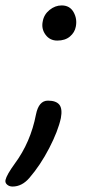

<svg xmlns="http://www.w3.org/2000/svg" viewBox="-43 -516 333 704"><path d="M167 -367.2Q139.6 -367.2 123.8 -388.9Q107.9 -410.6 113.8 -438Q118.2 -462.9 138.7 -479.5Q159.2 -496.1 183.1 -496.1Q212.9 -496.1 226.8 -471.4Q240.7 -446.8 234.9 -418Q231 -397 213.4 -382.1Q195.8 -367.2 167 -367.2ZM2.9 168Q-8.8 168 -16.8 161.1Q-24.9 154.3 -22.9 144Q-18.6 125 11.2 84Q69.3 5.4 88.9 -96.2Q99.1 -147 132.8 -147Q162.6 -147 174.6 -132.1Q186.5 -117.2 180.2 -83Q169.9 -35.6 137.5 27.1Q105 89.8 64.9 136.2Q37.6 168 2.9 168Z"/></svg>

Font: Shantell Sans Irregular
Style: Italic
Weight: 300
Italic angle: -11.31°
Designer: Stephen Nixon, Anya Danilova, Shantell Martin
Foundry: Arrow Type
Version: Version 1.006;[9816181b4]